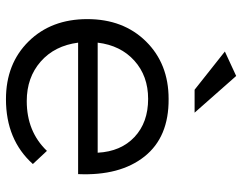

<svg xmlns="http://www.w3.org/2000/svg" viewBox="-102 -688 793 628"><g transform="rotate(90 294.0 -373.5)"><path d="M303 -529Q428 -530 491.5 -450Q555 -370 549 -233H119Q129 -156 181 -110.5Q233 -65 310 -65Q410 -65 473 -131L516 -85Q437 3 304 3Q188 3 115 -71Q42 -145 42 -263Q42 -381 115 -455Q188 -529 303 -529ZM119 -297H479Q475 -373 427.5 -417.5Q380 -462 303 -462Q228 -462 178 -417Q128 -372 119 -297ZM148 -713 228 -750 348 -614H273Z"/></g></svg>

Font: Trueno
Style: Lt
Weight: 300
Designer: Julieta Ulanovsky
Foundry: Julieta Ulanovsky
Version: Version 3.001b